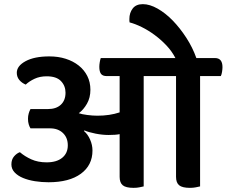

<svg xmlns="http://www.w3.org/2000/svg" viewBox="-20 -895 1093 926"><path d="M945 -528V4Q936 6 924 8.5Q912 11 896 11Q859 11 844 -1.5Q829 -14 829 -42V-528H673V4Q664 6 652 8.5Q640 11 624 11Q587 11 572 -1.5Q557 -14 557 -42V-248Q538 -244 504 -244Q474 -244 441 -250.5Q408 -257 387 -266L385 -263Q403 -248 414.5 -222Q426 -196 426 -169Q426 -98 370 -57Q314 -16 214 -16Q181 -16 149 -21Q117 -26 91.5 -36.5Q66 -47 50.5 -63.5Q35 -80 35 -102Q35 -126 48 -141Q61 -156 76 -161Q99 -141 131 -126.5Q163 -112 205 -112Q253 -112 280 -134Q307 -156 307 -194Q307 -231 283.5 -253.5Q260 -276 221 -276H127Q122 -284 118.5 -295.5Q115 -307 115 -322Q115 -336 118.5 -348Q122 -360 127 -369H211Q251 -369 273.5 -390Q296 -411 296 -448Q296 -481 274 -504Q252 -527 205 -527Q172 -527 146.5 -515Q121 -503 104 -487Q85 -495 73 -509.5Q61 -524 61 -544Q61 -577 103.5 -600Q146 -623 218 -623Q261 -623 297 -611.5Q333 -600 359.5 -579Q386 -558 401 -528.5Q416 -499 416 -462Q416 -424 399.5 -395Q383 -366 360 -349Q374 -344 400.5 -340.5Q427 -337 450 -337Q509 -337 557 -353V-528H495Q475 -528 467 -539Q459 -550 459 -573Q459 -582 461 -594.5Q463 -607 466 -615H826Q809 -648 782.5 -676Q756 -704 725.5 -726.5Q695 -749 663.5 -764.5Q632 -780 605 -787Q604 -791 604 -795Q604 -799 604 -804Q604 -833 620 -854Q636 -875 669 -875Q702 -875 740 -853.5Q778 -832 813 -796Q848 -760 878.5 -713Q909 -666 927 -615H1017Q1053 -615 1053 -571Q1053 -562 1051 -549Q1049 -536 1045 -528Z"/></svg>

Font: Baloo 2 SemiBold
Style: Regular
Weight: 600
Designer: Sarang Kulkarni and Ek Type
Foundry: Ek Type
Version: Version 1.640;hotconv 1.0.111;makeotfexe 2.5.65597; ttfautoh